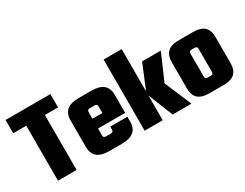

<svg xmlns="http://www.w3.org/2000/svg" viewBox="-70 -1116 1999 1564"><g transform="rotate(-30 929.5 -334.5)"><path d="M427 -642V-517H303V0H128V-517H5V-642Z M609 -499H731Q878 -499 878 -375V-205H623V-139Q623 -117 648 -117H692Q717 -117 717 -141V-169H878V-124Q878 0 731 0H609Q462 0 462 -124V-375Q462 -499 609 -499ZM623 -297H717V-360Q717 -382 692 -382H648Q623 -382 623 -360Z M1113 0H943V-669H1113V-272L1207 -499H1383L1276 -253L1383 0H1206L1113 -233Z M1555 -499H1682Q1758 -499 1791 -467Q1824 -435 1824 -375V-124Q1824 -64 1791 -32Q1758 0 1682 0H1555Q1479 0 1446 -32Q1413 -64 1413 -124V-375Q1413 -435 1446 -467Q1479 -499 1555 -499ZM1657 -140V-359Q1657 -381 1632 -381H1605Q1580 -381 1580 -359V-140Q1580 -118 1605 -118H1632Q1657 -118 1657 -140Z"/></g></svg>

Font: Teko
Style: Bold
Weight: 700
Designer: Manushi Parikh, Jonny Pinhorn
Foundry: Indian Type Foundry
Version: Version 1.106;PS 1.0;hotconv 1.0.78;makeotf.lib2.5.61930; tt